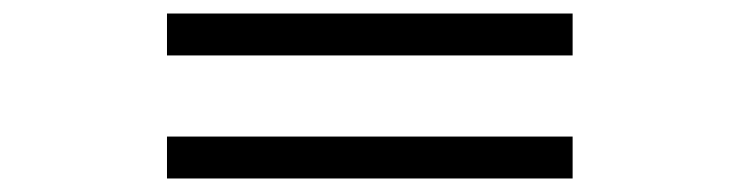

<svg xmlns="http://www.w3.org/2000/svg" viewBox="-20 -442 1094 284"><path d="M827 -360H227V-422H827ZM827 -178H227V-240H827Z"/></svg>

Font: Mingzat
Style: Regular
Weight: 400
Designer: Jason Glavy (Lepcha), Lorna Priest (Lepcha additions), Walt Agee (Sophia), Victor Gaultney (Sophia)
Foundry: SIL International
Version: Version 0.100